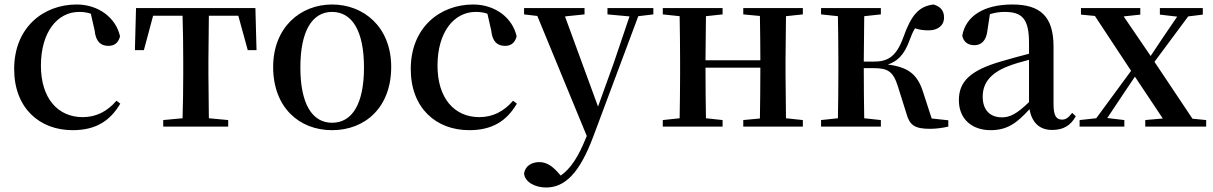

<svg xmlns="http://www.w3.org/2000/svg" viewBox="-20 -563 5395 854"><path d="M303 16C405 16 469 -24 515 -102L498 -115C457 -67 407 -42 348 -42C237 -42 162 -126 162 -271C162 -420 235 -510 332 -510C350 -510 367 -508 384 -502L401 -427C406 -377 429 -359 462 -359C489 -359 506 -372 514 -401C496 -484 418 -543 321 -543C173 -543 43 -441 43 -256C43 -83 155 16 303 16Z M791 0H995V-29L909 -37L907 -232V-296L909 -493H1040L1082 -340H1121L1116 -527H585L580 -340H620L661 -493H792C794 -437 795 -351 795 -296V-232C795 -177 794 -94 792 -37L706 -29V0Z M1457 16C1604 16 1720 -85 1720 -265C1720 -444 1597 -543 1457 -543C1318 -543 1195 -443 1195 -265C1195 -86 1310 16 1457 16ZM1457 -17C1369 -17 1316 -100 1316 -263C1316 -426 1369 -510 1457 -510C1546 -510 1599 -426 1599 -263C1599 -100 1546 -17 1457 -17Z M2067 16C2169 16 2233 -24 2279 -102L2262 -115C2221 -67 2171 -42 2112 -42C2001 -42 1926 -126 1926 -271C1926 -420 1999 -510 2096 -510C2114 -510 2131 -508 2148 -502L2165 -427C2170 -377 2193 -359 2226 -359C2253 -359 2270 -372 2278 -401C2260 -484 2182 -543 2085 -543C1937 -543 1807 -441 1807 -256C1807 -83 1919 16 2067 16Z M2682 -499 2780 -490 2710 -283 2640 -89 2493 -490 2580 -499V-527H2311V-499L2370 -492L2590 42L2586 51C2554 131 2519 187 2474 218L2460 202C2436 176 2411 158 2379 158C2347 158 2317 173 2311 208C2314 247 2360 271 2409 271C2491 271 2557 210 2619 44L2819 -491L2886 -499V-527H2682Z M3286 -499 3360 -492C3361 -437 3362 -356 3362 -295H3118L3120 -491L3194 -499V-527H2928V-499L3003 -491C3004 -435 3005 -351 3005 -296V-232C3005 -177 3004 -93 3003 -37L2928 -29V0H3194V-29L3120 -37C3119 -93 3118 -181 3118 -262H3362C3362 -180 3361 -93 3360 -36L3286 -29V0H3551V-29L3476 -37L3474 -232V-296L3476 -491L3551 -499V-527H3286Z M4012 -57C4026 -6 4049 10 4117 10C4142 10 4174 6 4198 0V-28L4124 -36L4086 -153C4061 -232 4021 -264 3929 -276C3971 -290 4002 -318 4026 -385C4034 -407 4041 -423 4050 -437C4068 -431 4086 -428 4110 -428C4151 -428 4179 -449 4179 -485C4179 -515 4164 -534 4132 -543C4067 -535 4033 -496 3998 -397C3964 -303 3922 -289 3864 -289H3822L3824 -491L3898 -499V-527H3632V-499L3707 -491C3708 -435 3709 -351 3709 -296V-232C3709 -177 3708 -93 3707 -37L3632 -29V0H3898V-29L3824 -37C3823 -93 3822 -180 3822 -260H3864C3930 -260 3953 -245 3974 -178Z M4660 15C4709 15 4742 -4 4765 -46L4749 -61C4731 -38 4720 -31 4704 -31C4679 -31 4666 -47 4666 -100V-356C4666 -488 4609 -543 4483 -543C4354 -543 4275 -490 4260 -404C4266 -376 4286 -362 4314 -362C4343 -362 4367 -380 4372 -428L4383 -500C4406 -507 4427 -510 4448 -510C4526 -510 4557 -480 4557 -372V-324C4516 -313 4473 -302 4437 -291C4293 -250 4245 -199 4245 -117C4245 -33 4304 16 4386 16C4461 16 4503 -16 4559 -77C4570 -19 4602 15 4660 15ZM4557 -109C4502 -55 4470 -41 4437 -41C4386 -41 4351 -71 4351 -133C4351 -194 4386 -238 4463 -268C4488 -278 4522 -288 4557 -297Z M5139 -498 5216 -489 5152 -395 5098 -314 4978 -490 5052 -498V-527H4788V-498L4850 -492L5011 -248L4856 -37L4782 -29V0H4981V-29L4905 -38L4973 -140L5028 -222L5152 -36L5074 -29V0H5345V-29L5284 -35L5115 -288L5265 -490L5330 -498V-527H5139Z"/></svg>

Font: Noto Serif CJK SC SemiBold
Style: Regular
Weight: 600
Designer: Ryoko NISHIZUKA 西塚涼子 (kana & ideographs); Frank Grießhammer (Latin, Greek & Cyrillic); Wenlong ZHANG 张文龙 (bopomofo); San
Foundry: Adobe
Version: Version 2.001;hotconv 1.1.0;makeotfexe 2.6.0